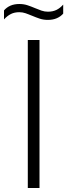

<svg xmlns="http://www.w3.org/2000/svg" viewBox="-56 -940 336 960"><path d="M83 0V-740H141.5V0ZM183 -840.5Q161 -840.5 141.8 -847Q122.5 -853.5 105 -861Q88.5 -868 72.8 -873.5Q57 -879 40.5 -879Q16.5 -879 -1.5 -870Q-19.5 -861 -36 -843V-888Q-22.5 -903.5 -3.5 -911.8Q15.5 -920 41 -920Q63 -920 82.2 -913.5Q101.5 -907 119 -899.5Q135.5 -892.5 151.2 -887Q167 -881.5 183.5 -881.5Q207.5 -881.5 225.8 -890.2Q244 -899 260 -917V-872Q247 -857 227.8 -848.8Q208.5 -840.5 183 -840.5Z"/></svg>

Font: Encode Sans SemiCondensed Light
Style: Regular
Weight: 300
Width: 4
Designer: Multiple Designers
Foundry: Impallari Type
Version: Version 3.002